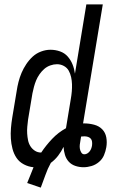

<svg xmlns="http://www.w3.org/2000/svg" viewBox="-20 -755 540 876"><path d="M166 101 104 80Q112 61 119 43Q126 25 133 8Q110 6 89 -5Q68 -16 55.5 -34.5Q43 -53 37 -76Q31 -99 29.5 -122.5Q28 -146 30 -170.5Q32 -195 36 -219L56 -339Q59 -360 64.5 -381.5Q70 -403 78.5 -423Q87 -443 100 -462.5Q113 -482 129.5 -497Q146 -512 167.5 -520Q189 -528 210 -528Q233 -528 254 -520.5Q275 -513 289 -497Q303 -481 311 -461Q319 -441 322 -419L374 -735H449L359 -192H364Q387 -192 409.5 -186Q432 -180 446.5 -165Q461 -150 465 -128Q469 -106 465 -83Q462 -65 454.5 -47Q447 -29 431.5 -16Q416 -3 397.5 2.5Q379 8 361 8Q342 8 324 2Q306 -4 294 -17Q282 -30 276.5 -48Q271 -66 270 -85Q260 -64 245.5 -45Q231 -26 212 -12Q197 15 187 44Q177 73 166 101ZM168 -59Q190 -92 218 -121.5Q246 -151 281 -170L303 -303Q306 -320 307.5 -337Q309 -354 308.5 -370.5Q308 -387 304.5 -403Q301 -419 293.5 -432.5Q286 -446 271.5 -454Q257 -462 240 -462Q225 -462 209.5 -456.5Q194 -451 182 -440.5Q170 -430 160.5 -416.5Q151 -403 145 -388.5Q139 -374 135 -359Q131 -344 128 -329L108 -209Q106 -193 104.5 -177Q103 -161 104 -145.5Q105 -130 108 -115Q111 -100 119 -87.5Q127 -75 139.5 -67Q152 -59 168 -59ZM365 -51Q372 -51 378.5 -55Q385 -59 389.5 -65Q394 -71 396.5 -78Q399 -85 400 -92Q401 -100 400 -108.5Q399 -117 394 -122.5Q389 -128 381.5 -130.5Q374 -133 365 -133Q361 -133 357 -132.5Q353 -132 350 -132L347 -114Q345 -104 344 -94.5Q343 -85 344.5 -76Q346 -67 351 -59Q356 -51 365 -51Z"/></svg>

Font: Iosevka Oblique
Style: Regular
Weight: 400
Italic angle: -9°
Monospace: yes
Designer: Belleve Invis
Foundry: Belleve Invis
Version: Version 32.5.0; ttfautohint (v1.8.4)